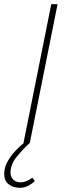

<svg xmlns="http://www.w3.org/2000/svg" viewBox="-72 -680 304 914"><path d="M22 214Q-9 214 -30.5 197.5Q-52 181 -52 148Q-52 119 -37 91Q-22 63 0 39.5Q22 16 42 0H40L172 -660H202L70 0Q37 30 7.5 66.5Q-22 103 -22 142Q-22 163 -8.5 175.5Q5 188 26 188Q52 188 82 166L94 182Q76 198 59 206Q42 214 22 214Z"/></svg>

Font: Source Sans 3
Style: Italic
Weight: 200
Italic angle: -11°
Designer: Paul D. Hunt
Foundry: Adobe
Version: Version 3.046;hotconv 1.0.118;makeotfexe 2.5.65603